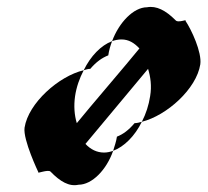

<svg xmlns="http://www.w3.org/2000/svg" viewBox="-20 -552 600 555"><path d="M51 -183C46 -148 91 -54 91 -54C85 -49 119 -63 126 -56C154 -27 180 -12 207 -18C246 -18 288 -61 307 -116C299 -113 289 -111 281 -111C260 -111 242 -120 227 -136L408 -353C415 -330 419 -304 414 -274C410 -248 402 -223 390 -200C462 -218 548 -295 559 -366C564 -401 533 -467 516 -492C523 -498 494 -484 487 -494C459 -522 432 -536 405 -531C366 -531 324 -487 304 -433C312 -436 322 -438 331 -438C352 -438 368 -428 383 -412C351 -372 234 -236 202 -196C195 -219 193 -246 197 -274C201 -301 210 -326 222 -349C150 -332 62 -254 51 -183ZM222 -349C228 -351 235 -353 241 -353C258 -373 275 -385 293 -392C295 -406 299 -420 304 -433C272 -421 242 -390 222 -349ZM307 -116C339 -128 370 -159 390 -200C384 -198 375 -196 369 -196C352 -176 336 -164 318 -157C316 -143 311 -129 307 -116Z"/></svg>

Font: Ampere
Style: SCSuCndIta
Weight: 400
Version: Version 1